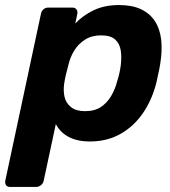

<svg xmlns="http://www.w3.org/2000/svg" viewBox="-29 -550 671 760"><path d="M11 190Q0 190 -5 183Q-10 176 -8 165L133 -495Q135 -506 143 -513Q151 -520 162 -520H257Q268 -520 273.5 -513Q279 -506 277 -495L269 -457Q299 -489 342 -509.5Q385 -530 442 -530Q494 -530 529 -513.5Q564 -497 584 -466.5Q604 -436 609 -393Q614 -350 605 -296Q602 -277 598 -260Q594 -243 590 -223Q573 -155 537 -102.5Q501 -50 448 -20Q395 10 327 10Q276 10 242 -8.5Q208 -27 192 -59L144 165Q142 176 133 183Q124 190 114 190ZM307 -110Q346 -110 370.5 -126.5Q395 -143 411 -170Q427 -197 435 -229Q440 -244 443.5 -260Q447 -276 449 -291Q453 -323 449 -350Q445 -377 427 -393.5Q409 -410 371 -410Q334 -410 307.5 -393Q281 -376 265 -350Q249 -324 242 -294Q237 -276 232.5 -257Q228 -238 225 -219Q221 -191 226.5 -166.5Q232 -142 252 -126Q272 -110 307 -110Z"/></svg>

Font: Rubik SemiBold
Style: Italic
Weight: 600
Italic angle: -12°
Designer: Hubert and Fischer
Foundry: Hubert and Fischer
Version: Version 2.300;gftools[0.9.30]